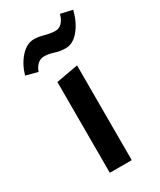

<svg xmlns="http://www.w3.org/2000/svg" viewBox="-179 -694 626 751"><g transform="rotate(-30 134.0 -318.0)"><path d="M85 0V-410L184 -428V0ZM41 -481 -12 -495Q1 -540 28.5 -570.5Q56 -601 89 -601Q109 -601 133.5 -594Q158 -587 180 -587Q196 -587 208.5 -600Q221 -613 227 -636L280 -624Q267 -573 240 -540.5Q213 -508 180 -508Q155 -508 132.5 -515.5Q110 -523 89 -523Q73 -523 60.5 -512Q48 -501 41 -481Z"/></g></svg>

Font: Ysabeau Infant SemiBold
Style: Regular
Weight: 600
Designer: Christian Thalmann (Catharsis Fonts)
Version: Version 2.002; featfreeze: ss01,ss02,lnum